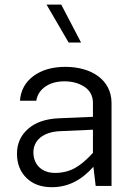

<svg xmlns="http://www.w3.org/2000/svg" viewBox="-20 -796 585 822"><path d="M457.5 -355C457.5 -454.1 371.1 -509.8 260.3 -509.8C204.1 -509.8 158.7 -496.6 123.5 -470.7C87.9 -444.3 68.8 -409.2 65.4 -364.7H135.3C139.2 -389.6 152.3 -410.2 174.3 -425.3C196.3 -440.4 223.6 -447.8 256.3 -447.8C289.1 -447.8 317.9 -439.9 341.8 -424.3C365.7 -408.2 377.9 -385.3 377.9 -355V-295.9L231.4 -289.6C175.3 -287.1 131.3 -272 100.1 -244.1C68.4 -216.3 52.7 -180.7 52.7 -138.2C52.7 -95.2 66.4 -60.5 93.3 -34.2C120.1 -7.8 156.2 5.4 201.7 5.4C268.6 5.4 325.7 -21.5 379.9 -82L389.6 0H457.5ZM123 -144C123 -194.3 163.6 -231 236.3 -234.4L377.9 -240.7V-141.6C350.1 -110.8 323.7 -88.9 299.3 -75.7C274.4 -62.5 246.6 -55.7 215.8 -55.7C158.7 -55.7 123 -91.3 123 -144ZM242.2 -776.4H179.2L273.9 -613.8H327.1Z"/></svg>

Font: Estedad Regular
Style: Regular
Weight: 400
Designer: Amin Abedi
Version: Version 7.3